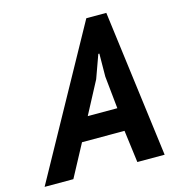

<svg xmlns="http://www.w3.org/2000/svg" viewBox="-143 -798 830 890"><g transform="rotate(-15 272.0 -352.5)"><path d="M387 -155H183L100 0H-38L351 -705H447L538 0H407ZM240 -265H382L366 -421L367 -531H362L322 -420Z"/></g></svg>

Font: PT Sans
Style: Bold Italic
Weight: 700
Italic angle: -12°
Designer: A.Korolkova, O.Umpeleva, V.Yefimov
Foundry: ParaType Ltd
Version: Version 2.003W OFL